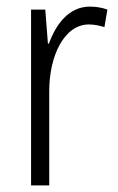

<svg xmlns="http://www.w3.org/2000/svg" viewBox="-20 -561 356 581"><path d="M252 -541C188 -541 149 -487 128 -429H125L117 -532H74V0H129V-282C128 -391 174 -487 249 -487C266 -487 283 -483 296 -479L305 -532C289 -538 270 -541 252 -541Z"/></svg>

Font: Noto Sans Arabic UI Cn Lt
Style: Regular
Weight: 300
Width: 3
Designer: Monotype Design Team, Nadine Chahine and Nizar Qandah
Foundry: Monotype Imaging Inc.
Version: Version 2.010